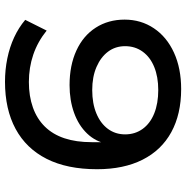

<svg xmlns="http://www.w3.org/2000/svg" viewBox="-8 -746 763 788"><g transform="rotate(-90 374.0 -352.5)"><path d="M402 9Q299 9 225 -31.5Q151 -72 112 -149.5Q73 -227 73 -336Q73 -459 115.5 -543Q158 -627 238.5 -670.5Q319 -714 432 -714Q481 -714 527.5 -704.5Q574 -695 614 -676.5Q654 -658 686 -631L642 -543Q596 -580 543 -598Q490 -616 431 -616Q373 -616 326.5 -599.5Q280 -583 248 -550.5Q216 -518 200 -470Q184 -422 184 -358V-294H177Q186 -342 219.5 -377Q253 -412 304.5 -430.5Q356 -449 418 -449Q499 -449 560 -421Q621 -393 654 -341.5Q687 -290 687 -223Q687 -156 651.5 -103Q616 -50 551.5 -20.5Q487 9 402 9ZM398 -85Q452 -85 492.5 -101.5Q533 -118 555.5 -149Q578 -180 578 -221Q578 -261 555.5 -291Q533 -321 492.5 -338.5Q452 -356 398 -356Q343 -356 302 -339Q261 -322 238.5 -291.5Q216 -261 216 -221Q216 -180 238.5 -149Q261 -118 302 -101.5Q343 -85 398 -85Z"/></g></svg>

Font: Nunito Sans 10pt Expanded SemiBold
Style: Regular
Weight: 600
Width: 7
Designer: Vernon Adams
Foundry: Vernon Adams
Version: Version 3.101;gftools[0.9.27]